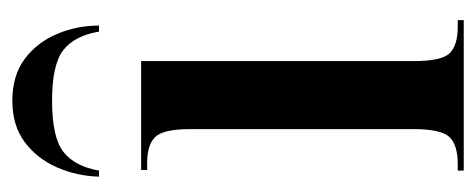

<svg xmlns="http://www.w3.org/2000/svg" viewBox="-256 -534 790 319"><g transform="rotate(-90 139.5 -375.0)"><path d="M15 0V-10H26Q58 -10 71 -24Q84 -38 84 -84V-454Q84 -499 71 -512.5Q58 -526 28 -526H16V-536H197V-83Q197 -37 210 -23.5Q223 -10 254 -10H265V0ZM5 -606Q6 -643 20.5 -676Q35 -709 62.5 -729.5Q90 -750 131 -750Q173 -750 200.5 -729.5Q228 -709 242 -676Q256 -643 256 -606H246Q239 -647 215 -665.5Q191 -684 131 -684Q70 -684 46 -665Q22 -646 15 -606Z"/></g></svg>

Font: Noto Serif Display ExtraCondensed SemiBold
Style: Regular
Weight: 600
Width: 2
Designer: Monotype Design Team
Foundry: Monotype Imaging Inc.
Version: Version 2.009